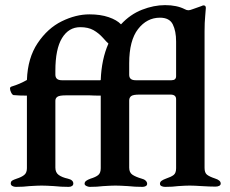

<svg xmlns="http://www.w3.org/2000/svg" viewBox="-20 -726 898 749"><path d="M841 -10Q841 -4 835 -1Q829 2 821 2Q799 2 767 0Q737 -2 720 -2Q703 -2 675 0Q653 3 624 3Q616 3 610 0Q604 -3 604 -9Q604 -16 610 -20.5Q616 -25 627 -29Q648 -36 657.5 -43.5Q667 -51 667 -70V-339Q667 -357 645 -357H524Q499 -357 491.5 -351Q484 -345 484 -334V-72Q484 -53 496.5 -44.5Q509 -36 533 -29Q542 -27 548 -21.5Q554 -16 554 -9Q554 -3 548.5 0Q543 3 536 3Q506 3 479 0Q447 -2 430 -2Q415 -2 383 0Q359 3 330 3Q324 3 317 -0.5Q310 -4 310 -9Q310 -16 316 -20.5Q322 -25 333 -29Q353 -35 363 -43Q373 -51 373 -70V-353Q347 -353 331 -354H236Q212 -354 204 -348.5Q196 -343 196 -333V-72Q196 -53 209 -43.5Q222 -34 245 -29Q266 -24 266 -10Q266 -4 261 -0.5Q256 3 248 3Q218 3 191 0Q159 -2 142 -2Q127 -2 95 0Q71 3 42 3Q34 3 28 -0.5Q22 -4 22 -10Q22 -18 27.5 -21.5Q33 -25 45 -29Q64 -35 74.5 -43.5Q85 -52 85 -70V-353Q54 -353 33 -355Q28 -356 23.5 -365Q19 -374 19 -381Q19 -387 27 -389Q57 -398 85 -414Q88 -500 127 -558Q166 -616 221 -643Q276 -670 329 -670Q372 -670 404 -659Q436 -648 452 -631Q488 -670 534 -688Q580 -706 624 -706Q670 -706 701 -690Q708 -686 715 -686Q721 -686 731 -690L765 -702Q771 -705 774 -705Q783 -705 783 -695Q783 -688 780.5 -663.5Q778 -639 778 -604V-71Q778 -52 787.5 -44.5Q797 -37 818 -30Q841 -23 841 -10ZM667 -564Q667 -605 654 -631Q641 -657 604 -657Q553 -657 518.5 -612.5Q484 -568 484 -479V-434Q484 -413 509 -413H649Q667 -413 667 -429ZM371 -413 373 -414Q376 -495 403 -556Q397 -561 382 -578Q365 -597 344.5 -608.5Q324 -620 293 -620Q248 -620 222 -577.5Q196 -535 196 -450V-435Q196 -413 221 -413Z"/></svg>

Font: EB Garamond SemiBold
Style: Regular
Weight: 600
Designer: Georg Duffner and Octavio Pardo
Foundry: Georg Duffner
Version: Version 1.000